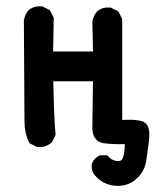

<svg xmlns="http://www.w3.org/2000/svg" viewBox="-20 -459 540 616"><path d="M345.7 136.7Q311 132.3 287.1 106.4Q272 91.3 274.4 67.4V65.9L275.4 64.5Q282.7 47.4 299.8 40L301.8 39.1H303.7H319.3H323.7L326.7 42.5Q335 51.3 344.2 54.9Q353.5 58.6 364.3 57.1Q368.7 56.6 371.8 52.2Q375 47.9 377.7 35.2Q380.4 22.5 380.4 3.4Q340.8 4.4 312.5 0.5Q293 -2.4 283.9 -17.6Q274.9 -32.7 276.4 -56.2L278.3 -198.2H150.9Q154.3 -55.7 158.2 -29.8L158.7 -26.9L157.2 -23.9L147.5 -4.4L146.5 -2.9L145 -1.5Q126.5 15.1 100.6 12.7H98.6L97.2 11.7L77.6 2L74.7 0.5L73.2 -2.4Q58.6 -31.7 58.6 -67.4Q58.6 -100.6 56.6 -391.6V-392.1V-392.6Q59.1 -411.1 70.8 -425.3L71.3 -425.8L71.8 -426.3Q80.1 -433.6 90.8 -436.5Q101.6 -439.5 114.3 -438.5H116.2L117.7 -437.5L137.2 -427.7L140.1 -426.3L141.6 -423.3L151.4 -403.8L152.3 -401.9V-399.4L150.4 -293.9H278.3L276.4 -387.7V-388.2V-388.7Q277.3 -395 279.1 -400.6Q280.8 -406.2 283.7 -411.4Q286.6 -416.5 290.5 -421.4L291 -421.9L291.5 -422.4Q308.1 -437 334 -434.6H335.9L337.4 -433.6L356.9 -423.8L359.9 -422.4L361.3 -419.4L371.1 -399.9L372.1 -397.9V-395.5V-74.2Q384.8 -74.7 395.8 -74.7Q406.7 -74.7 416 -73.7Q425.3 -72.8 433.1 -70.8Q464.8 -63 458 -9.8Q454.1 23.9 449.2 56.6Q443.8 92.8 415.5 116.7Q386.7 141.1 345.7 136.7Z"/></svg>

Font: NaikaiFont
Style: Bold
Weight: 700
Version: Version 1.89